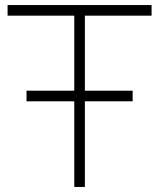

<svg xmlns="http://www.w3.org/2000/svg" viewBox="-20 -740 630 760"><path d="M85 -339V-381H505V-339ZM274 0V-678H10V-720H580V-678H316V0Z"/></svg>

Font: Manrope ExtraLight ExtraLight
Style: Regular
Weight: 250
Version: Version 4.501